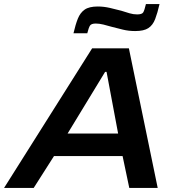

<svg xmlns="http://www.w3.org/2000/svg" viewBox="-52 -926 872 946"><path d="M-32 0 402 -688H583L725 0H585L552 -157H214L114 0ZM281 -268H530L473 -572H466ZM310 -762Q320 -805 331.5 -834Q343 -863 365 -878.5Q387 -894 430 -894Q459 -894 489.5 -887Q520 -880 546 -873Q568 -866 586.5 -860.5Q605 -855 624 -855Q648 -855 654 -865.5Q660 -876 667 -906H734Q724 -862 712.5 -832Q701 -802 679 -787.5Q657 -773 614 -773Q582 -773 553.5 -780Q525 -787 498 -794Q478 -800 457.5 -805Q437 -810 420 -810Q398 -810 391.5 -800Q385 -790 378 -762Z"/></svg>

Font: Saira Expanded SemiBold
Style: Italic
Weight: 600
Width: 7
Italic angle: -12°
Designer: Hector Gatti with collaboration of the Omnibus-Type team
Foundry: Omnibus-Type
Version: Version 1.101